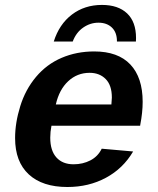

<svg xmlns="http://www.w3.org/2000/svg" viewBox="-20 -746 640 776"><path d="M252.4 9.8Q151.4 9.8 96.2 -41.3Q41 -92.3 41 -188Q41 -249.5 61.8 -316.7Q82.5 -383.8 125.5 -435.1Q168.5 -486.3 229 -512.2Q289.6 -538.1 360.8 -538.1Q457 -538.1 506.8 -485.4Q556.6 -432.6 556.6 -334.5Q556.6 -291.5 546.9 -241.7L546.4 -237.8H188Q183.1 -213.4 183.1 -189.5Q183.1 -137.2 208 -109.6Q232.9 -82 277.3 -82Q314.9 -82 345.5 -97.9Q376 -113.8 391.1 -145L518.1 -133.8Q477.5 -64.9 408.2 -27.6Q338.9 9.8 252.4 9.8ZM342.3 -451.7Q292 -451.7 255.6 -417.7Q219.2 -383.8 205.6 -323.7H430.2L432.1 -351.6Q432.1 -401.4 407.2 -426.5Q382.3 -451.7 342.3 -451.7ZM377.9 -654.3Q344.7 -654.3 316.2 -634.5Q287.6 -614.7 273.9 -578.1H197.3Q219.2 -647.9 270.5 -687Q321.8 -726.1 392.1 -726.1Q457.5 -726.1 493.7 -691.9Q529.8 -657.7 529.8 -592.3L529.3 -578.1H452.6V-579.6Q452.6 -615.2 432.1 -634.8Q411.6 -654.3 377.9 -654.3Z"/></svg>

Font: Cousine
Style: Bold Italic
Weight: 700
Italic angle: -12°
Monospace: yes
Designer: Steve Matteson
Foundry: Ascender Corporation
Version: Version 1.20